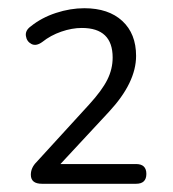

<svg xmlns="http://www.w3.org/2000/svg" viewBox="-20 -729 420 467"><path d="M82 -282Q55 -282 55 -304Q55 -321 69 -335L197 -475Q228 -509 241 -535Q254 -561 254 -589Q254 -661 179 -661Q155 -661 129 -652Q103 -643 83 -627Q68 -616 56.5 -622Q45 -628 43 -641.5Q41 -655 55 -665Q81 -686 116 -697.5Q151 -709 185 -709Q244 -709 277.5 -678Q311 -647 311 -593Q311 -528 245 -457L127 -330H311Q336 -330 336 -306Q336 -282 311 -282Z"/></svg>

Font: Nunito Light
Style: Regular
Weight: 300
Designer: Vernon Adams
Foundry: Vernon Adams
Version: Version 3.601; ttfautohint (v1.8.2.53-6de2)